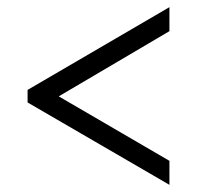

<svg xmlns="http://www.w3.org/2000/svg" viewBox="-20 -626 550 536"><path d="M453 -110V-177L144 -357L453 -539V-606L57 -375V-340Z"/></svg>

Font: Noto Serif Armenian SemiCondensed
Style: Regular
Weight: 400
Width: 4
Designer: Monotype Design Team
Foundry: Monotype Imaging Inc.
Version: Version 2.008